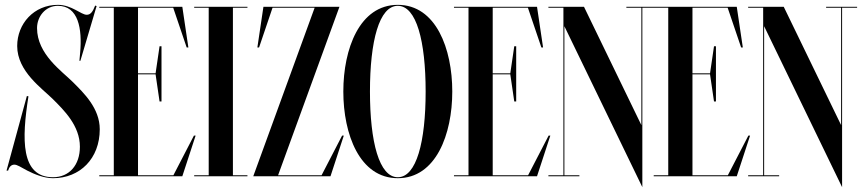

<svg xmlns="http://www.w3.org/2000/svg" viewBox="-20 -728 3571 793"><path d="M199 8C310 8 392 -73 392 -194C392 -281 326 -344 281 -389C236 -434 133 -504 133 -612C133 -660 168 -704 219 -704C304 -704 320 -609 311 -510L308 -477H312L379 -703L373 -705C363 -679 354 -667 338 -667C315 -667 276 -708 219 -708C120 -708 51 -630 51 -538C51 -433 154 -363 199 -318C244 -273 310 -209 310 -122C310 -46 266 4 199 4C65 4 69.5 -153.5 97.5 -330L91 -331.5L7 -23.5H13.5C17.5 -37.5 25.5 -47.5 38.5 -48C51 -48.5 66.5 -37 92.5 -23.5C121.5 -8.5 162 8 199 8Z M696.1 -4H550V-421H622.6L639 -309H647V-537H639L622.6 -425H550V-696H695.4L751 -532H758L733 -700H390V-696H450V-4H390V0H733L788 -168H781Z M1002 -700H782V-696H842V-4H782V0H1002V-4H942V-696H1002Z M1308.1 -4H1128.5L1382 -700H1068L1043 -532H1050L1105.6 -696H1279.5L1026 0H1345L1400 -168H1393Z M1623 -708C1465 -708 1398 -526 1398 -350C1398 -174 1465 8 1623 8C1781 8 1848 -174 1848 -350C1848 -526 1781 -708 1623 -708ZM1623 4C1546 4 1508 -142 1508 -350C1508 -558 1546 -704 1623 -704C1700 -704 1738 -558 1738 -350C1738 -142 1700 4 1623 4Z M2161.1 -4H2015V-421H2087.6L2104 -309H2112V-537H2104L2087.6 -425H2015V-696H2160.4L2216 -532H2223L2198 -700H1855V-696H1915V-4H1855V0H2198L2253 -168H2246Z M2695 -700H2567V-696H2629V-211.2L2392 -700H2245V-696H2307V-4H2245V0H2373V-4H2311V-619.7L2633 45V-696H2695Z M2986.1 -4H2840V-421H2912.6L2929 -309H2937V-537H2929L2912.6 -425H2840V-696H2985.4L3041 -532H3048L3023 -700H2680V-696H2740V-4H2680V0H3023L3078 -168H3071Z M3520 -700H3392V-696H3454V-211.2L3217 -700H3070V-696H3132V-4H3070V0H3198V-4H3136V-619.7L3458 45V-696H3520Z"/></svg>

Font: Picaflor 96 pt
Style: Regular
Weight: 400
Designer: Ariel Martín Pérez
Foundry: Tunera Type Foundry
Version: Version 1.000;hotconv 1.0.109;makeotfexe 2.5.65596